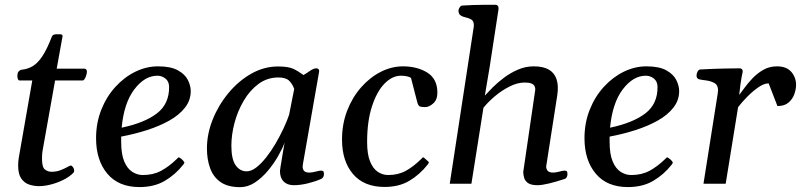

<svg xmlns="http://www.w3.org/2000/svg" viewBox="-20 -775 3381 810"><path d="M144.5 10.3Q123.5 10.3 103.3 3.7Q83 -2.9 69.8 -21.7Q56.6 -40.5 56.6 -76.2Q56.6 -83.5 57.1 -91.8Q57.6 -100.1 59.1 -108.9L116.2 -435.5H62Q57.1 -436 55.2 -442.4Q53.2 -448.7 53.2 -454.6Q53.2 -466.3 57.6 -472.2Q62 -478 68.4 -480.5Q96.2 -482.9 117.9 -495.8Q139.6 -508.8 158.9 -538.1Q178.2 -567.4 198.2 -619.1Q200.7 -626 205.8 -628.2Q210.9 -630.4 217.3 -630.4H234.4Q238.8 -630.4 241.5 -628.2Q244.1 -626 244.1 -623L219.2 -485.4H336.9Q341.8 -484.9 344.2 -481.2Q346.7 -477.5 346.7 -472.7Q346.7 -463.9 341.6 -450.9Q336.4 -438 330.1 -435.5H212.4L160.2 -142.6Q158.2 -131.8 157.7 -122.6Q157.2 -113.3 157.2 -105.5Q157.2 -68.8 169.9 -59.6Q182.6 -50.3 197.8 -50.3Q217.8 -50.3 234.9 -56.9Q252 -63.5 263.9 -70.1Q275.9 -76.7 278.8 -76.7Q283.2 -76.7 288.1 -69.6Q293 -62.5 293 -55.7Q293 -49.3 289.1 -45.4Q272.5 -28.8 247.6 -16.4Q222.7 -3.9 195.3 3.2Q168 10.3 144.5 10.3Z M784.7 -390.6Q784.7 -352.1 760.5 -321Q736.3 -290 694.8 -266.6Q653.3 -243.2 600.8 -226.3Q548.3 -209.5 491.2 -198.7Q491.2 -193.4 491.2 -187.5Q491.2 -181.6 491.2 -175.8Q491.2 -125 503.9 -94.5Q516.6 -64 537.6 -50.3Q558.6 -36.6 582.5 -36.6Q626 -36.6 659.2 -54.2Q692.4 -71.8 726.6 -105Q729 -107.9 731.4 -110.1Q733.9 -112.3 737.3 -109.9Q742.7 -106.9 747.3 -102.8Q752 -98.6 755.4 -93.8Q756.3 -92.3 757.1 -91.3Q757.8 -90.3 757.8 -89.4Q757.8 -86.9 755.9 -84.7Q753.9 -82.5 752.9 -80.1Q720.2 -38.6 675.5 -12.2Q630.9 14.2 568.4 14.2Q480 14.2 432.6 -42.5Q385.3 -99.1 385.3 -191.9Q385.3 -256.3 407.2 -311.8Q429.2 -367.2 466.6 -408.2Q503.9 -449.2 550.5 -472.2Q597.2 -495.1 646.5 -495.1Q700.2 -495.1 730.2 -478.5Q760.3 -461.9 772.5 -437.7Q784.7 -413.6 784.7 -390.6ZM644 -455.6Q590.3 -455.6 546.6 -397.9Q502.9 -340.3 493.2 -236.3Q590.3 -256.8 642.3 -296.9Q694.3 -336.9 693.4 -409.2Q692.9 -432.1 677.7 -443.8Q662.6 -455.6 644 -455.6Z M993.2 14.6Q941.4 14.6 910.6 -6.8Q879.9 -28.3 866.5 -65.4Q853 -102.5 853 -148.4Q853 -210 877.4 -271Q901.9 -332 944.1 -382.8Q986.3 -433.6 1040 -464.1Q1093.8 -494.6 1152.8 -494.6Q1195.8 -494.6 1216.8 -484.9Q1237.8 -475.1 1260.3 -458.5Q1272.5 -465.3 1287.8 -476.1Q1303.2 -486.8 1314.5 -486.8Q1319.3 -486.8 1323.2 -483.6Q1327.1 -480.5 1326.2 -472.2L1257.8 -82Q1256.8 -75.2 1256.8 -71.8Q1256.8 -61 1262.9 -54Q1269 -46.9 1285.6 -46.9Q1295.9 -46.9 1311.5 -51Q1327.1 -55.2 1334.5 -55.2Q1338.9 -55.2 1342.8 -53.2Q1346.7 -51.3 1346.7 -40.5Q1346.7 -34.7 1344 -28.8Q1341.3 -22.9 1334.5 -20Q1310.5 -9.3 1278.8 -1.5Q1247.1 6.3 1219.7 6.3Q1191.9 6.3 1176.5 -9.3Q1161.1 -24.9 1161.1 -53.7Q1161.1 -56.6 1163.3 -70.3Q1165.5 -84 1168.7 -103Q1171.9 -122.1 1175 -141.1Q1178.2 -160.2 1180.7 -173.3Q1171.9 -149.4 1153.8 -117.4Q1135.7 -85.4 1110.6 -55.2Q1085.4 -24.9 1055.4 -5.1Q1025.4 14.6 993.2 14.6ZM1020.5 -52.2Q1040 -52.2 1061 -68.4Q1082 -84.5 1103 -111.1Q1124 -137.7 1142.6 -169.4Q1161.1 -201.2 1176 -232.9Q1190.9 -264.6 1199.7 -291L1221.2 -399.9Q1213.9 -420.4 1200 -434.3Q1186 -448.2 1154.3 -448.2Q1107.4 -448.2 1070.6 -420.9Q1033.7 -393.6 1008.1 -349.9Q982.4 -306.2 969.2 -256.1Q956.1 -206.1 956.1 -160.2Q956.1 -103.5 974.1 -77.9Q992.2 -52.2 1020.5 -52.2Z M1679.7 -495.1Q1740.7 -495.1 1783 -468.5Q1825.2 -441.9 1825.2 -384.3Q1825.2 -354 1807.6 -338.6Q1790 -323.2 1774.4 -323.2Q1760.3 -323.2 1752.4 -325.4Q1744.6 -327.6 1740.2 -344.2L1713.9 -446.3Q1709 -450.2 1697.5 -452.9Q1686 -455.6 1671.9 -455.6Q1634.8 -455.6 1602.3 -422.4Q1569.8 -389.2 1549.3 -326.4Q1528.8 -263.7 1528.8 -175.8Q1528.8 -125 1541 -94.5Q1553.2 -64 1573.5 -50.3Q1593.8 -36.6 1617.7 -36.6Q1659.7 -36.6 1691.9 -54.2Q1724.1 -71.8 1757.8 -105Q1760.3 -107.9 1762.7 -110.1Q1765.1 -112.3 1768.6 -109.9L1786.6 -93.8Q1789.1 -91.8 1789.1 -89.4Q1789.1 -86.9 1786.9 -84.7Q1784.7 -82.5 1783.7 -80.1Q1751 -38.6 1707.3 -12.5Q1663.6 13.7 1602.5 13.7Q1515.6 13.7 1469.2 -40.8Q1422.9 -95.2 1422.9 -186Q1422.9 -252 1444.6 -308.1Q1466.3 -364.3 1503.2 -406.2Q1540 -448.2 1585.9 -471.7Q1631.8 -495.1 1679.7 -495.1Z M1877.4 0 1978.5 -661.1Q1979 -663.1 1979 -664.8Q1979 -666.5 1979 -668.5Q1979 -686 1968.8 -692.4Q1958.5 -698.7 1945.1 -701.4Q1931.6 -704.1 1922.9 -710.4Q1918.9 -712.9 1916.5 -718.3Q1914.1 -723.6 1914.1 -730Q1914.1 -735.8 1918.9 -743.4Q1923.8 -751 1929.7 -751.5Q1974.6 -754.4 2013.7 -754.6Q2052.7 -754.9 2071.3 -754.9Q2075.2 -754.9 2079.6 -751Q2084 -747.1 2083 -735.4L2045.9 -493.2L2025.4 -371.6Q2038.1 -385.7 2058.8 -406.5Q2079.6 -427.2 2106.7 -447.5Q2133.8 -467.8 2165.5 -481.4Q2197.3 -495.1 2231.4 -495.1Q2272 -495.1 2295.7 -481.2Q2319.3 -467.3 2328.1 -440.2Q2336.9 -413.1 2331.1 -374L2284.2 -72.8Q2284.2 -62 2290.5 -54.4Q2296.9 -46.9 2314 -46.9Q2324.2 -46.9 2339.4 -51Q2354.5 -55.2 2361.8 -55.2Q2366.2 -55.2 2370.1 -53.2Q2374 -51.3 2374 -40.5Q2374 -34.7 2371.3 -28.6Q2368.7 -22.5 2361.8 -20Q2328.1 -8.8 2297.1 -1.2Q2266.1 6.3 2248 6.3Q2219.7 6.3 2207 -3.2Q2194.3 -12.7 2190.9 -25.9Q2187.5 -39.1 2187.5 -49.8L2238.3 -397.5Q2238.3 -404.8 2235.1 -411.6Q2231.9 -418.5 2222.2 -422.6Q2212.4 -426.8 2193.4 -426.8Q2162.6 -426.8 2129.4 -409.9Q2096.2 -393.1 2067.4 -368.7Q2038.6 -344.2 2019.5 -320.3L1968.8 0Z M2845.2 -390.6Q2845.2 -352.1 2821 -321Q2796.9 -290 2755.4 -266.6Q2713.9 -243.2 2661.4 -226.3Q2608.9 -209.5 2551.8 -198.7Q2551.8 -193.4 2551.8 -187.5Q2551.8 -181.6 2551.8 -175.8Q2551.8 -125 2564.5 -94.5Q2577.1 -64 2598.1 -50.3Q2619.1 -36.6 2643.1 -36.6Q2686.5 -36.6 2719.7 -54.2Q2752.9 -71.8 2787.1 -105Q2789.6 -107.9 2792 -110.1Q2794.4 -112.3 2797.9 -109.9Q2803.2 -106.9 2807.9 -102.8Q2812.5 -98.6 2815.9 -93.8Q2816.9 -92.3 2817.6 -91.3Q2818.4 -90.3 2818.4 -89.4Q2818.4 -86.9 2816.4 -84.7Q2814.5 -82.5 2813.5 -80.1Q2780.8 -38.6 2736.1 -12.2Q2691.4 14.2 2628.9 14.2Q2540.5 14.2 2493.2 -42.5Q2445.8 -99.1 2445.8 -191.9Q2445.8 -256.3 2467.8 -311.8Q2489.7 -367.2 2527.1 -408.2Q2564.5 -449.2 2611.1 -472.2Q2657.7 -495.1 2707 -495.1Q2760.7 -495.1 2790.8 -478.5Q2820.8 -461.9 2833 -437.7Q2845.2 -413.6 2845.2 -390.6ZM2704.6 -455.6Q2650.9 -455.6 2607.2 -397.9Q2563.5 -340.3 2553.7 -236.3Q2650.9 -256.8 2702.9 -296.9Q2754.9 -336.9 2753.9 -409.2Q2753.4 -432.1 2738.3 -443.8Q2723.1 -455.6 2704.6 -455.6Z M3098.6 -374.5Q3106.9 -384.8 3120.8 -404.3Q3134.8 -423.8 3154.8 -444.8Q3174.8 -465.8 3200.4 -480.5Q3226.1 -495.1 3257.8 -495.1Q3298.3 -495.1 3318.4 -471.7Q3338.4 -448.2 3338.4 -417.5Q3338.4 -398.9 3331.1 -377.9Q3323.7 -356.9 3306.6 -342.3Q3289.6 -327.6 3259.8 -327.6L3222.7 -423.3Q3203.1 -423.3 3179 -406.5Q3154.8 -389.6 3131.8 -366.2Q3108.9 -342.8 3093.8 -322.8L3041.5 0H2947.8L3007.8 -379.9Q3009.3 -388.2 3009.3 -394Q3009.3 -416.5 2993.4 -425Q2977.5 -433.6 2958 -435.8Q2938.5 -438 2927.7 -440.9Q2918.5 -445.3 2918.5 -455.6Q2918.5 -465.3 2923.1 -473.4Q2927.7 -481.4 2933.6 -481.9Q2987.8 -484.9 3034.2 -485.8Q3080.6 -486.8 3101.1 -486.8Q3105 -486.8 3109.1 -483.9Q3113.3 -481 3113.3 -472.2Q3113.3 -472.2 3108.6 -449.2Q3104 -426.3 3098.6 -374.5Z"/></svg>

Font: Gelasio
Style: Italic
Weight: 400
Italic angle: -8.5°
Designer: Eben Sorkin
Foundry: Eben Sorkin
Version: Version 1.008